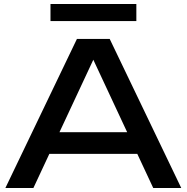

<svg xmlns="http://www.w3.org/2000/svg" viewBox="-20 -946 939 966"><path d="M184 -172V-281H708V-172ZM532 -750 892 0H751L424 -700H475L148 0H7L367 -750ZM234 -840V-926H666V-840Z"/></svg>

Font: Unbounded
Style: Regular
Weight: 400
Designer: Luke Prowse, Jean-Baptiste Morizot, Fátima Lázaro, Florian Runge
Foundry: NaN
Version: Version 1.701;gftools[0.9.28.dev5+ged2979d]